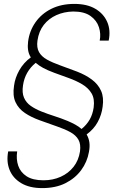

<svg xmlns="http://www.w3.org/2000/svg" viewBox="-20 -732 605 984"><path d="M196 232Q131 232 88.5 206.5Q46 181 29 138.5Q12 96 22 44H68Q62 84 73.5 117.5Q85 151 116.5 171.5Q148 192 203 192Q251 192 291 174Q331 156 357 123Q383 90 390 44Q395 7 382 -16Q369 -39 341 -54.5Q313 -70 273.5 -83.5Q234 -97 185 -115Q140 -131 107.5 -153Q75 -175 59.5 -208.5Q44 -242 52 -293Q57 -333 79 -372Q101 -411 138 -438Q127 -455 124 -475.5Q121 -496 124 -519Q131 -574 162 -618Q193 -662 243.5 -687Q294 -712 361 -712Q426 -712 468.5 -687Q511 -662 529.5 -619.5Q548 -577 537 -524H491Q498 -558 487 -592.5Q476 -627 444 -650Q412 -673 355 -673Q308 -672 269 -654.5Q230 -637 204.5 -604.5Q179 -572 172 -524Q167 -488 180 -465Q193 -442 221 -426.5Q249 -411 288.5 -397Q328 -383 375 -365Q419 -348 451 -324Q483 -300 498 -266.5Q513 -233 506 -185Q501 -144 481 -107Q461 -70 424 -43Q435 -24 438 -2.5Q441 19 436 46Q427 98 396 140Q365 182 315 207Q265 232 196 232ZM398 -71Q424 -92 439.5 -119Q455 -146 460 -181Q466 -226 449 -254Q432 -282 400.5 -300.5Q369 -319 331 -332.5Q293 -346 258 -359Q223 -372 201 -384Q179 -396 163 -410Q136 -388 119.5 -359Q103 -330 98 -295Q92 -257 103 -231.5Q114 -206 137.5 -189.5Q161 -173 192.5 -160.5Q224 -148 258.5 -137Q293 -126 327 -112Q348 -103 365.5 -93.5Q383 -84 398 -71Z"/></svg>

Font: DM Sans 12pt ExtraLight
Style: Italic
Weight: 250
Italic angle: -10°
Version: Version 4.004;gftools[0.9.30]